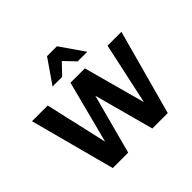

<svg xmlns="http://www.w3.org/2000/svg" viewBox="-208 -1158 1400 1400"><g transform="rotate(-45 492.0 -458.0)"><path d="M615 0 437 -658H577L746 -38H677L811 -658H954L774 0ZM207 0 32 -658H194L335 -38H268L429 -658H542L366 0ZM576 -731 472 -840 445 -916H547L675 -731ZM317 -731 445 -916H547L521 -841L416 -731Z"/></g></svg>

Font: Ysabeau ExtraBold
Style: Regular
Weight: 800
Designer: Christian Thalmann (Catharsis Fonts)
Version: Version 2.002